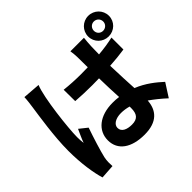

<svg xmlns="http://www.w3.org/2000/svg" viewBox="-198 -1060 1352 1352"><g transform="rotate(-45 478.0 -384.0)"><path d="M116 -735C115 -706 110 -669 106 -642C96 -570 67 -391 67 -248C67 -120 85 -11 105 54L211 47C210 33 210 17 210 7C210 -3 212 -24 215 -37C227 -89 257 -185 284 -263L225 -310C211 -278 195 -246 183 -212C180 -232 179 -255 179 -273C179 -357 210 -638 247 -725ZM593 -148C593 -92 573 -62 515 -62C465 -62 426 -79 426 -118C426 -152 464 -175 517 -175C543 -175 568 -171 593 -164ZM846 -598C801 -588 751 -580 700 -576C700 -629 702 -682 708 -734H573C576 -716 579 -687 579 -672C579 -652 580 -614 580 -568C558 -567 536 -567 514 -567C457 -567 402 -570 348 -576L349 -462C404 -458 459 -456 514 -456C536 -456 558 -457 581 -457C582 -390 585 -322 588 -264C569 -267 548 -268 527 -268C397 -268 316 -201 316 -104C316 -5 398 51 528 51C656 51 707 -14 713 -104C750 -78 789 -47 829 -10L893 -110C848 -151 789 -200 709 -232C706 -296 701 -373 699 -464C750 -467 801 -472 846 -479ZM838 -673C812 -673 792 -693 792 -719C792 -745 812 -766 838 -766C864 -766 885 -746 885 -719C885 -693 864 -673 838 -673ZM838 -822C781 -822 735 -776 735 -719C735 -662 781 -617 838 -617C896 -617 942 -662 942 -719C942 -776 896 -822 838 -822Z"/></g></svg>

Font: Kinto Sans
Style: Bold
Weight: 700
Designer: Authors: Ryoko NISHIZUKA  (kana & ideographs); Paul D. Hunt (Latin, Greek & Cyrillic); Wenlong ZHANG  (bopomofo); Sandol
Foundry: Adobe Systems Incorporated, ookami Inc.
Version: Version 0.001